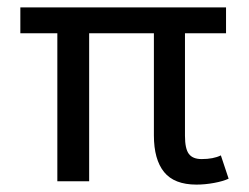

<svg xmlns="http://www.w3.org/2000/svg" viewBox="-20 -490 673 519"><path d="M396 -124V-400H221V0H135V-400H35V-470H591V-400H480V-123Q480 -88 490.5 -74Q501 -60 525 -60Q557 -60 577 -70L598 -7Q583 0 558.5 4.5Q534 9 511 9Q451 9 423.5 -25Q396 -59 396 -124Z"/></svg>

Font: Niramit
Style: Regular
Weight: 400
Version: Version 1.000; ttfautohint (v1.6)